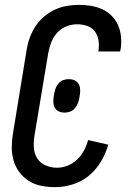

<svg xmlns="http://www.w3.org/2000/svg" viewBox="-20 -763 540 791"><path d="M207 8Q178 8 150 2.5Q122 -3 99 -17.5Q76 -32 59.5 -54Q43 -76 35.5 -103Q28 -130 28.5 -159Q29 -188 34 -217L90 -559Q94 -584 103 -608.5Q112 -633 126.5 -655Q141 -677 161.5 -694.5Q182 -712 205.5 -723Q229 -734 254.5 -738.5Q280 -743 305 -743Q330 -743 354.5 -739Q379 -735 401 -725Q423 -715 440 -698Q457 -681 466.5 -659Q476 -637 478.5 -612Q481 -587 477 -561L475 -551H385L386 -557Q389 -578 385.5 -598.5Q382 -619 370 -634.5Q358 -650 338.5 -656.5Q319 -663 297 -663Q276 -663 254 -654.5Q232 -646 216 -628.5Q200 -611 191.5 -589.5Q183 -568 179 -546L122 -204Q118 -179 119.5 -154.5Q121 -130 133.5 -110.5Q146 -91 168 -81.5Q190 -72 215 -72Q237 -72 258.5 -80.5Q280 -89 297.5 -105.5Q315 -122 326 -143Q337 -164 343 -186L426 -167Q416 -131 396 -97.5Q376 -64 346.5 -39.5Q317 -15 280 -3.5Q243 8 207 8ZM246 -299Q233 -299 223 -303.5Q213 -308 207 -317.5Q201 -327 200 -339Q199 -351 201 -363L204 -381Q206 -392 210.5 -402.5Q215 -413 223 -421.5Q231 -430 242 -433.5Q253 -437 263 -437Q276 -437 286.5 -432.5Q297 -428 303 -418.5Q309 -409 310 -397Q311 -385 309 -373L306 -355Q304 -344 299 -333.5Q294 -323 286 -314.5Q278 -306 267 -302.5Q256 -299 246 -299Z"/></svg>

Font: Iosevka Term Curly Medium
Style: Italic
Weight: 500
Italic angle: -9°
Designer: Belleve Invis
Foundry: Belleve Invis
Version: Version 32.3.0